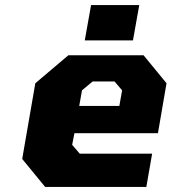

<svg xmlns="http://www.w3.org/2000/svg" viewBox="-20 -741 680 761"><path d="M316 -581 341 -721H532L507 -581ZM159 0 68 -111 120 -411 251 -522H549L640 -411L606 -213H275L266 -167L296 -132H583L560 0ZM294 -321H453L464 -383L434 -418H347L305 -383Z"/></svg>

Font: Tomorrow
Style: Bold Italic
Weight: 700
Italic angle: -10°
Designer: Tony de Marco, Monica Rizzolli
Foundry: Just in Type
Version: Version 2.002